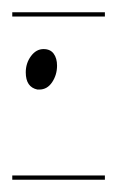

<svg xmlns="http://www.w3.org/2000/svg" viewBox="-20 -307 191 313"><path d="M51 -227Q62 -227 67.5 -219.5Q73 -212 73 -200Q73 -185 65 -173Q57 -161 44 -161H41Q22 -165 22 -189Q22 -204 30.5 -215.5Q39 -227 51 -227ZM151 -280H0V-287H151ZM151 -14H0V-21H151Z"/></svg>

Font: Gruenewald VA 3. Klasse
Style: Regular
Weight: 400
Designer: Peter Wiegel
Foundry: Peter Wiegel, nach dem Schriftentwurf von Dr. H. Gr¸newald
Version: Version 0.007